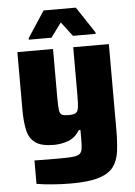

<svg xmlns="http://www.w3.org/2000/svg" viewBox="-61 -763 712 1014"><g transform="rotate(-5 295.0 -255.5)"><path d="M274 206Q226 206 175 202Q124 198 92 192V68Q131 69 164 69Q197 69 227 69Q272 69 296.5 66.5Q321 64 332 55Q343 46 345.5 27.5Q348 9 348 -24V-71H339Q315 -32 278 -18.5Q241 -5 202 -5Q136 -5 104 -28Q72 -51 62 -95.5Q52 -140 52 -204V-510H241V-253Q241 -206 244 -185.5Q247 -165 258 -160Q269 -155 293 -155Q319 -155 330.5 -162Q342 -169 345 -190Q348 -211 348 -255V-510H537V-56Q537 9 530.5 58.5Q524 108 499.5 140.5Q475 173 421.5 189.5Q368 206 274 206ZM118 -570V-578L209 -717H380L472 -578V-570H352L294 -646L238 -570Z"/></g></svg>

Font: Saira ExtraBold
Style: Regular
Weight: 800
Designer: Hector Gatti with collaboration of the Omnibus-Type team
Foundry: Omnibus-Type
Version: Version 1.100; ttfautohint (v1.8.3)